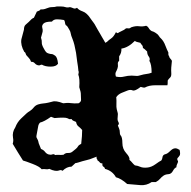

<svg xmlns="http://www.w3.org/2000/svg" viewBox="-20 -547 580 583"><path d="M44.9 -427.7 52.7 -457Q52.7 -467.8 58.1 -472.2Q63.5 -476.6 67.4 -480.5L75.2 -488.3Q78.1 -491.2 83 -493.2Q85 -498 87.4 -502.4Q89.8 -506.8 91.8 -511.7Q95.7 -513.7 98.6 -514.6Q101.6 -515.6 103.5 -518.6Q112.3 -517.6 121.1 -521.5Q129.9 -525.4 138.2 -525.4Q146.5 -525.4 152.3 -527.3H166Q172.9 -527.3 178.7 -525.4Q184.6 -523.4 192.4 -525.4Q197.3 -524.4 202.6 -522Q208 -519.5 213.9 -523.4Q218.8 -516.6 231.4 -512.2Q244.1 -507.8 255.9 -489.3Q257.8 -486.3 259.8 -483.9Q261.7 -481.4 264.6 -477.5Q267.6 -473.6 270.5 -467.8Q273.4 -461.9 276.9 -456.5Q280.3 -451.2 283.2 -445.8Q286.1 -440.4 289.6 -434.6Q293 -428.7 295.4 -424.8Q297.9 -420.9 299.8 -417Q305.7 -419.9 307.6 -422.4Q309.6 -424.8 317.4 -430.2Q325.2 -435.5 332 -449.2Q336.9 -445.3 338.4 -446.8Q339.8 -448.2 349.1 -452.6Q358.4 -457 358.9 -458Q359.4 -459 361.8 -460.4Q364.3 -461.9 369.1 -460.9Q374 -460 377.9 -463.9Q391.6 -468.8 402.3 -467.3Q413.1 -465.8 423.8 -468.8Q428.7 -466.8 431.2 -462.4Q433.6 -458 437 -455.1Q440.4 -452.1 443.4 -451.7Q446.3 -451.2 453.1 -446.8Q460 -442.4 462.4 -438Q464.8 -433.6 468.3 -430.7Q471.7 -427.7 475.6 -421.9Q479.5 -416 482.9 -406.7Q486.3 -397.5 491.2 -387.7Q491.2 -384.8 491.2 -381.8Q491.2 -378.9 493.2 -377Q494.1 -372.1 497.1 -369.1Q500 -366.2 502 -362.3Q499 -338.9 500 -327.1Q501 -315.4 496.6 -311.5Q492.2 -307.6 489.3 -302.7Q489.3 -289.1 488.3 -288.1Q469.7 -288.1 451.2 -288.1Q432.6 -288.1 419.9 -281.2Q416 -280.3 407.2 -283.2Q389.6 -269.5 382.8 -272.5Q376 -275.4 368.2 -272.5Q360.4 -269.5 349.6 -265.1Q338.9 -260.7 333 -252Q334 -241.2 333.5 -231.4Q333 -221.7 334.5 -215.3Q335.9 -209 336.9 -206.1Q337.9 -203.1 337.9 -200.2L336.9 -185.5Q336.9 -180.7 339.8 -175.8Q342.8 -170.9 337.9 -166Q339.8 -161.1 341.8 -156.2Q343.8 -151.4 343.8 -145Q343.8 -138.7 345.7 -136.7Q351.6 -130.9 351.6 -112.8Q351.6 -94.7 363.3 -82Q375 -69.3 373 -61.5Q377.9 -57.6 381.3 -53.2Q384.8 -48.8 389.6 -44.9Q398.4 -43.9 405.8 -40.5Q413.1 -37.1 426.3 -38.1Q439.5 -39.1 452.1 -48.3Q464.8 -57.6 469.7 -59.6Q472.7 -63.5 473.1 -68.4Q473.6 -73.2 476.1 -75.7Q478.5 -78.1 481.4 -78.6Q484.4 -79.1 488.3 -81.5Q492.2 -84 496.1 -87.9Q500 -91.8 503.9 -94.2Q507.8 -96.7 512.7 -96.7Q517.6 -96.7 525.4 -91.8Q528.3 -79.1 525.4 -74.7Q522.5 -70.3 518.6 -66.4Q517.6 -61.5 519.5 -59.6Q521.5 -57.6 520 -53.7Q518.6 -49.8 517.1 -46.9Q515.6 -43.9 515.6 -39.1Q509.8 -37.1 504.9 -27.8Q500 -18.6 491.2 -18.1Q482.4 -17.6 476.6 -13.7Q470.7 -9.8 466.3 -4.4Q461.9 1 453.1 5.9H440.4Q424.8 16.6 406.2 15.1Q387.7 13.7 366.2 11.7Q347.7 -4.9 332 -8.8Q321.3 -28.3 298.8 -34.2Q297.9 -39.1 293.9 -41Q290 -43 291 -50.8Q285.2 -50.8 282.7 -54.2Q280.3 -57.6 276.4 -59.6Q275.4 -63.5 273.9 -64.9Q272.5 -66.4 273.4 -71.3L252.9 -63.5Q250 -62.5 243.7 -61Q237.3 -59.6 230.5 -57.6Q223.6 -55.7 217.8 -53.7Q211.9 -51.8 209 -51.8L197.3 -41Q182.6 -41 169.9 -28.3Q165 -32.2 159.2 -29.3Q148.4 -25.4 129.9 -34.2Q124 -32.2 119.1 -33.2Q114.3 -34.2 106.4 -33.2Q100.6 -41 79.1 -49.3Q57.6 -57.6 49.8 -59.6Q42 -72.3 34.2 -84.5Q26.4 -96.7 18.6 -110.4Q21.5 -119.1 19.5 -128.9Q16.6 -145.5 26.4 -160.2Q32.2 -175.8 43.9 -187Q55.7 -198.2 60.5 -202.6Q65.4 -207 71.3 -210.4Q77.1 -213.9 82.5 -220.7Q87.9 -227.5 96.2 -230Q104.5 -232.4 111.3 -232.9Q118.2 -233.4 127 -235.4Q135.7 -237.3 138.7 -238.3Q149.4 -242.2 171.9 -233.4Q184.6 -235.4 194.8 -233.9Q205.1 -232.4 218.8 -233.4Q226.6 -238.3 226.1 -244.1Q225.6 -250 225.6 -257.3Q225.6 -264.6 224.6 -268.6L220.7 -282.2Q222.7 -308.6 217.8 -320.3Q219.7 -329.1 218.8 -330.1Q217.8 -331.1 217.8 -334.5Q217.8 -337.9 216.8 -344.2Q215.8 -350.6 214.4 -359.9Q212.9 -369.1 210.9 -386.7Q206.1 -414.1 200.7 -427.2Q195.3 -440.4 194.8 -445.3Q194.3 -450.2 190.9 -456.1Q187.5 -461.9 185.5 -465.3Q183.6 -468.8 179.7 -470.7Q177.7 -473.6 177.2 -479Q176.8 -484.4 173.8 -486.3Q163.1 -488.3 152.8 -488.3Q142.6 -488.3 137.7 -481.4Q118.2 -481.4 112.3 -475.6Q106.4 -469.7 108.4 -462.9Q110.4 -456.1 109.4 -450.7Q108.4 -445.3 106.9 -441.4Q105.5 -437.5 104.5 -432.6Q107.4 -423.8 106.9 -418Q106.4 -412.1 111.8 -401.9Q117.2 -391.6 120.1 -388.7Q123 -385.7 128.4 -384.3Q133.8 -382.8 137.2 -382.8Q140.6 -382.8 147.5 -377.9Q154.3 -373 156.2 -353.5Q150.4 -344.7 133.8 -344.7Q117.2 -344.7 107.4 -350.6Q103.5 -350.6 101.6 -349.1Q99.6 -347.7 94.2 -349.1Q88.9 -350.6 85.4 -355Q82 -359.4 74.2 -359.4Q72.3 -366.2 67.9 -370.6Q63.5 -375 59.6 -379.9Q56.6 -388.7 55.2 -388.7Q53.7 -388.7 53.7 -389.6Q42 -410.2 44.9 -427.7ZM145.5 -188.5 134.8 -192.4Q114.3 -177.7 101.6 -174.8Q96.7 -169.9 95.7 -162.1Q94.7 -154.3 92.3 -143.6Q89.8 -132.8 90.8 -129.9Q96.7 -119.1 96.7 -116.2Q96.7 -113.3 99.6 -106.9Q102.5 -100.6 104.5 -94.7Q112.3 -91.8 116.7 -85.9Q121.1 -80.1 127.4 -78.1Q133.8 -76.2 138.7 -78.1Q143.6 -80.1 147.5 -76.2Q151.4 -77.1 158.7 -76.7Q166 -76.2 172.9 -77.1Q178.7 -83 186.5 -82.5Q194.3 -82 199.7 -86.4Q205.1 -90.8 210 -94.7Q214.8 -98.6 216.8 -102.5Q218.8 -106.4 226.6 -110.4Q229.5 -134.8 229.5 -152.3Q223.6 -159.2 218.3 -163.1Q212.9 -167 210.9 -176.8Q207 -178.7 203.1 -180.2Q199.2 -181.6 197.3 -185.5Q192.4 -185.5 191.9 -185.1Q191.4 -184.6 184.6 -188Q177.7 -191.4 145.5 -188.5ZM348.6 -399.4Q349.6 -386.7 341.8 -376V-362.3Q336.9 -358.4 337.9 -352.1Q338.9 -345.7 336.9 -339.8Q335 -334 332 -328.6Q329.1 -323.2 332 -314.5Q345.7 -311.5 356.9 -314.5Q368.2 -317.4 379.9 -317.4L396.5 -316.4Q399.4 -316.4 407.7 -318.8Q416 -321.3 424.3 -322.3Q432.6 -323.2 440.4 -326.2Q440.4 -351.6 433.6 -362.3Q436.5 -369.1 431.6 -375.5Q426.8 -381.8 426.8 -390.6Q418 -399.4 414.1 -401.4Q414.1 -407.2 411.1 -410.2Q408.2 -413.1 406.2 -417Q391.6 -419.9 389.6 -422.9Q369.1 -402.3 348.6 -399.4Z"/></svg>

Font: Mountains of Christmas
Style: Bold
Weight: 700
Designer: Crystal Kluge
Foundry: Font Diner, Inc DBA Tart Workshop
Version: Version 1.002